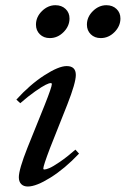

<svg xmlns="http://www.w3.org/2000/svg" viewBox="-20 -695 476 727"><path d="M361.3 -550.8Q338.4 -550.8 323.7 -565.2Q309.1 -579.6 309.1 -601.6Q309.1 -630.9 331.8 -653.1Q354.5 -675.3 382.8 -675.3Q406.2 -675.3 421.1 -661.1Q436 -647 436 -625Q436 -596.2 413.6 -573.5Q391.1 -550.8 361.3 -550.8ZM168.5 -550.8Q145.5 -550.8 130.9 -565.2Q116.2 -579.6 116.2 -601.6Q116.2 -630.9 138.9 -653.1Q161.6 -675.3 189.9 -675.3Q213.4 -675.3 228.3 -661.1Q243.2 -647 243.2 -625Q243.2 -596.2 220.7 -573.5Q198.2 -550.8 168.5 -550.8ZM85.4 11.2Q69.3 11.2 60.3 2Q51.3 -7.3 51.3 -23.9Q51.3 -53.2 84 -135.7L149.4 -297.9Q176.3 -365.7 176.3 -376.5Q176.3 -380.4 171.9 -380.4Q166 -380.4 152.6 -373.8Q139.2 -367.2 113 -348.9Q86.9 -330.6 56.6 -304.2L42 -317.9Q93.3 -374.5 147.7 -409.7Q202.1 -444.8 232.4 -444.8Q267.1 -444.8 267.1 -411.1Q267.1 -381.3 234.9 -299.3L169.4 -134.3Q144 -67.4 144 -57.1Q144 -53.2 147.9 -53.2Q154.3 -53.2 167.2 -58.6Q180.2 -64 207 -82.3Q233.9 -100.6 265.6 -128.4L279.3 -113.3Q225.1 -56.2 171.1 -22.5Q117.2 11.2 85.4 11.2Z"/></svg>

Font: Elstob Medium
Style: Italic
Weight: 500
Italic angle: -20°
Designer: Peter S. Baker
Version: Version 1.015